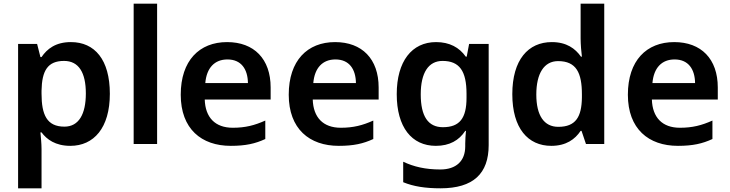

<svg xmlns="http://www.w3.org/2000/svg" viewBox="-20 -780 3956 1040"><path d="M364 -552C281 -552 235 -515 205 -471H199L181 -542H78V240H205V27C205 -3 201 -39 199 -63H205C233 -25 280 10 361 10C488 10 575 -87 575 -272C575 -457 493 -552 364 -552ZM327 -450C407 -450 445 -386 445 -274C445 -162 407 -94 329 -94C234 -94 205 -158 205 -273V-289C207 -397 238 -450 327 -450Z M831 0V-760H704V0Z M1210 -552C1060 -552 959 -452 959 -267C959 -82 1071 10 1230 10C1311 10 1363 -2 1417 -27V-127C1359 -101 1309 -88 1241 -88C1145 -88 1092 -144 1089 -241H1446V-306C1446 -461 1356 -552 1210 -552ZM1212 -458C1287 -458 1322 -405 1323 -330H1092C1099 -413 1143 -458 1212 -458Z M1795 -552C1645 -552 1544 -452 1544 -267C1544 -82 1656 10 1815 10C1896 10 1948 -2 2002 -27V-127C1944 -101 1894 -88 1826 -88C1730 -88 1677 -144 1674 -241H2031V-306C2031 -461 1941 -552 1795 -552ZM1797 -458C1872 -458 1907 -405 1908 -330H1677C1684 -413 1728 -458 1797 -458Z M2342 -552C2211 -552 2129 -448 2129 -270C2129 -91 2210 10 2341 10C2415 10 2467 -20 2500 -71H2504C2502 -53 2500 -20 2500 -3V13C2500 92 2451 138 2365 138C2284 138 2221 123 2164 96V207C2220 230 2284 240 2366 240C2544 240 2627 160 2627 6V-542H2521L2508 -473H2503C2468 -523 2415 -552 2342 -552ZM2377 -450C2469 -450 2507 -395 2507 -272V-250C2507 -140 2470 -91 2379 -91C2299 -91 2259 -150 2259 -269C2259 -386 2301 -450 2377 -450Z M2966 10C3047 10 3095 -26 3125 -71H3130L3154 0H3253V-760H3125V-571C3125 -541 3129 -494 3132 -473H3127C3096 -517 3049 -552 2969 -552C2841 -552 2755 -456 2755 -270C2755 -85 2840 10 2966 10ZM3004 -93C2927 -93 2885 -154 2885 -268C2885 -382 2927 -449 3003 -449C3102 -449 3132 -385 3132 -269V-253C3131 -146 3098 -93 3004 -93Z M3632 -552C3482 -552 3381 -452 3381 -267C3381 -82 3493 10 3652 10C3733 10 3785 -2 3839 -27V-127C3781 -101 3731 -88 3663 -88C3567 -88 3514 -144 3511 -241H3868V-306C3868 -461 3778 -552 3632 -552ZM3634 -458C3709 -458 3744 -405 3745 -330H3514C3521 -413 3565 -458 3634 -458Z"/></svg>

Font: Noto Sans Khmer UI SemiBold
Style: Regular
Weight: 600
Designer: Danh Hong and the Monotype Design Team
Foundry: Monotype Imaging Inc.
Version: Version 2.002